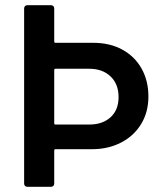

<svg xmlns="http://www.w3.org/2000/svg" viewBox="-20 -720 630 740"><path d="M552 -348Q552 -288 524 -242Q496 -196 446.5 -170.5Q397 -145 335 -145H194Q189 -145 189 -140V-12Q189 -7 185.5 -3.5Q182 0 177 0H85Q80 0 76.5 -3.5Q73 -7 73 -12V-688Q73 -693 76.5 -696.5Q80 -700 85 -700H177Q182 -700 185.5 -696.5Q189 -693 189 -688V-560Q189 -555 194 -555H340Q403 -555 451 -529Q499 -503 525.5 -456Q552 -409 552 -348ZM437 -346Q437 -396 406 -425.5Q375 -455 324 -455H194Q189 -455 189 -450V-245Q189 -240 194 -240H324Q375 -240 406 -268Q437 -296 437 -346Z"/></svg>

Font: Barlow SemiBold
Style: Regular
Weight: 600
Designer: Jeremy Tribby
Foundry: Tribby Type
Version: Version 1.422